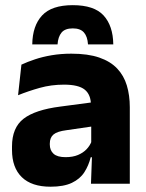

<svg xmlns="http://www.w3.org/2000/svg" viewBox="-20 -712 567 744"><path d="M332.5 0 337 -123 333.5 -130.5V-284L332.5 -304Q332.5 -345 308.5 -364.5Q284.5 -384 228 -384Q178.5 -384 134 -371.5Q89.5 -359 50 -343L63 -461.5Q86.5 -472.5 115.8 -482.2Q145 -492 180.5 -498Q216 -504 256.5 -504Q321 -504 364.5 -489Q408 -474 434 -446.5Q460 -419 471.5 -380.8Q483 -342.5 483 -296.5V0ZM176 11.5Q102.5 11.5 64.5 -25.5Q26.5 -62.5 26.5 -131V-144.5Q26.5 -217 71.2 -251.8Q116 -286.5 213.5 -299L345.5 -316.5L354.5 -224.5L237.5 -207.5Q202 -203 187.5 -191Q173 -179 173 -155.5V-152Q173 -129.5 187.5 -116.2Q202 -103 234 -103Q262 -103 282.2 -111.5Q302.5 -120 315.5 -133.8Q328.5 -147.5 335 -164.5L356.5 -102.5H331.5Q323.5 -70.5 306.8 -44.5Q290 -18.5 258.5 -3.5Q227 11.5 176 11.5ZM262 -692Q345 -692 381.5 -652Q418 -612 419 -540H321Q319 -570.5 305.2 -586.2Q291.5 -602 262 -602Q232 -602 218.5 -585.8Q205 -569.5 203 -540H105Q106 -612 143 -652Q180 -692 262 -692Z"/></svg>

Font: Anek Latin Medium
Style: Bold
Weight: 700
Version: Version 1.003